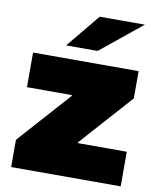

<svg xmlns="http://www.w3.org/2000/svg" viewBox="-85 -834 741 901"><g transform="rotate(10 285.0 -383.5)"><path d="M552 -165V0H30V-130L252 -378V-382H38V-547H541V-417L319 -169V-165ZM317 -767H532L335 -607H185Z"/></g></svg>

Font: CMG Sans Black
Style: Regular
Weight: 900
Designer: Julieta Ulanovsky
Foundry: Julieta Ulanovsky
Version: Version 7.200